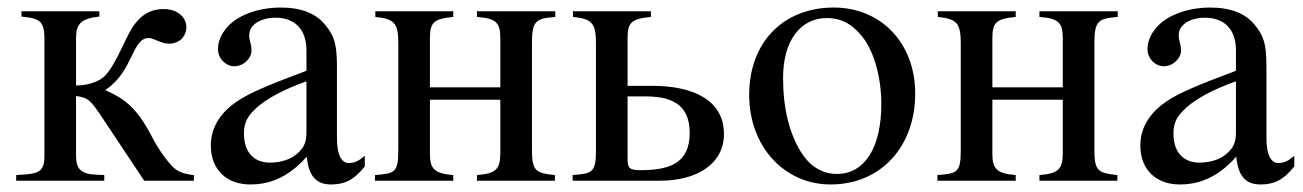

<svg xmlns="http://www.w3.org/2000/svg" viewBox="-20 -480 3462 510"><path d="M495 0V-15C472 -17 454 -23 442 -34C430 -45 404 -77 384 -116C343 -196 308 -219 261 -240V-242C334 -290 330 -379 375 -379C389 -379 407 -364 429 -364C455 -364 475 -382 475 -408C475 -433 453 -456 414 -456C374 -456 345 -434 323 -392C300 -348 277 -288 248 -270C230 -259 207 -253 182 -253V-379C182 -415 194 -431 244 -436V-450H37V-436C84 -431 98 -426 98 -377V-67C98 -33 90 -20 51 -17L23 -15V0H257V-15L234 -16C194 -18 182 -32 182 -67V-225C215 -220 219 -216 254 -164L363 0Z M794 -130C794 -101 788 -84 759 -64C742 -53 717 -48 697 -48C658 -48 628 -72 628 -125C628 -156 638 -172 662 -194C687 -217 732 -242 794 -264ZM949 -66C932 -52 922 -47 906 -47C888 -47 875 -67 875 -113V-304C875 -365 867 -386 843 -415C819 -444 781 -460 725 -460C680 -460 638 -448 610 -430C575 -408 559 -376 559 -350C559 -323 581 -304 602 -304C628 -304 648 -326 648 -345C648 -366 642 -369 642 -387C642 -414 672 -433 712 -433C757 -433 794 -408 794 -346V-292C681 -250 640 -231 610 -211C571 -185 540 -146 540 -94C540 -28 583 10 645 10C688 10 741 -3 794 -63H795C800 -10 822 10 859 10C893 10 919 0 949 -38Z M1455 -450H1247V-435C1298 -431 1309 -420 1309 -378V-248H1122V-377C1122 -419 1130 -430 1184 -435V-450H977V-435C1026 -430 1038 -420 1038 -366V-79C1038 -21 1027 -19 976 -15V0H1184V-15C1133 -19 1122 -32 1122 -72V-215H1309V-74C1309 -30 1297 -19 1247 -15V0H1454V-15C1405 -20 1393 -25 1393 -79V-366C1393 -425 1404 -431 1455 -435Z M1647 -224H1692C1757 -224 1812 -208 1812 -127C1812 -46 1758 -28 1681 -28C1650 -28 1647 -35 1647 -59ZM1647 -252V-377C1647 -419 1655 -430 1709 -435V-450H1502V-435C1551 -430 1563 -420 1563 -366V-79C1563 -21 1552 -19 1501 -15V0H1733C1832 0 1903 -45 1903 -124C1903 -216 1818 -252 1713 -252Z M2321 -204C2321 -88 2277 -18 2203 -18C2167 -18 2135 -36 2113 -68C2076 -122 2060 -194 2060 -273C2060 -373 2107 -432 2176 -432C2219 -432 2247 -412 2271 -382C2303 -341 2321 -272 2321 -204ZM2411 -231C2411 -369 2317 -460 2195 -460C2060 -460 1970 -367 1970 -228C1970 -89 2065 10 2186 10C2321 10 2411 -92 2411 -231Z M2949 -450H2741V-435C2792 -431 2803 -420 2803 -378V-248H2616V-377C2616 -419 2624 -430 2678 -435V-450H2471V-435C2520 -430 2532 -420 2532 -366V-79C2532 -21 2521 -19 2470 -15V0H2678V-15C2627 -19 2616 -32 2616 -72V-215H2803V-74C2803 -30 2791 -19 2741 -15V0H2948V-15C2899 -20 2887 -25 2887 -79V-366C2887 -425 2898 -431 2949 -435Z M3263 -130C3263 -101 3257 -84 3228 -64C3211 -53 3186 -48 3166 -48C3127 -48 3097 -72 3097 -125C3097 -156 3107 -172 3131 -194C3156 -217 3201 -242 3263 -264ZM3418 -66C3401 -52 3391 -47 3375 -47C3357 -47 3344 -67 3344 -113V-304C3344 -365 3336 -386 3312 -415C3288 -444 3250 -460 3194 -460C3149 -460 3107 -448 3079 -430C3044 -408 3028 -376 3028 -350C3028 -323 3050 -304 3071 -304C3097 -304 3117 -326 3117 -345C3117 -366 3111 -369 3111 -387C3111 -414 3141 -433 3181 -433C3226 -433 3263 -408 3263 -346V-292C3150 -250 3109 -231 3079 -211C3040 -185 3009 -146 3009 -94C3009 -28 3052 10 3114 10C3157 10 3210 -3 3263 -63H3264C3269 -10 3291 10 3328 10C3362 10 3388 0 3418 -38Z"/></svg>

Font: XITS
Style: Regular
Weight: 400
Designer: MicroPress Inc., with final additions and corrections provided by Coen Hoffman, Elsevier (retired)
Version: Version 1.302